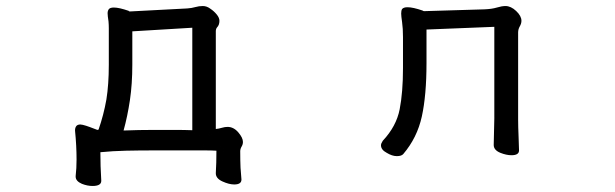

<svg xmlns="http://www.w3.org/2000/svg" viewBox="-20 -506 2040 637"><path d="M247 -93Q247 -93 253 -92H254Q266 -89 278 -84.5Q290 -80 303 -75L307 -76Q324 -125 333 -176Q341 -226 341 -291V-412Q341 -424 340 -435Q337 -454 337 -462Q337 -470 341 -475.5Q345 -481 358 -481Q375 -481 407 -470Q407 -469 408.5 -468.5Q410 -468 411 -468L601 -478Q616 -479 628 -482.5Q640 -486 653 -486Q666 -486 678 -477Q690 -469 699 -458Q708 -447 708 -437Q708 -423 700 -415Q696 -410 696 -402V-78Q706 -79 716 -82Q726 -85 735 -85Q755 -85 770.5 -67Q786 -49 786 -35Q786 -27 781.5 -19.5Q777 -12 777 -4Q777 28 778 50L781 89V90Q781 106 757 106Q740 106 718 96Q696 86 696 69V68Q698 36 698 -6Q682 -7 660 -7H493Q441 -7 397.5 -6Q354 -5 313 -1Q313 45 316 94Q316 111 287 111Q270 111 252 104Q231 95 231 80V79V78Q234 53 234 23Q234 -22 229 -72V-74Q229 -82 233 -87.5Q237 -93 247 -93ZM390 -73Q440 -75 492 -75H560Q590 -75 618 -74V-414L419 -402V-292Q419 -227 411 -173.5Q403 -120 390 -73Z M1657 -486Q1675 -486 1692.5 -469.5Q1710 -453 1710 -437Q1710 -428 1704.5 -418.5Q1699 -409 1699 -398V-110Q1699 -86 1700.5 -52Q1702 -18 1702 -7Q1702 9 1677 9Q1660 9 1640 1Q1618 -8 1618 -25Q1618 -33 1619 -69Q1620 -105 1620 -113V-417L1395 -408V-297Q1395 -190 1379.5 -119.5Q1364 -49 1318 5Q1312 12 1296.5 12Q1281 12 1263 1Q1244 -9 1244 -24Q1244 -30 1250 -39Q1295 -87 1306 -143.5Q1317 -200 1317 -280V-383Q1317 -412 1314 -432.5Q1311 -453 1311 -461Q1311 -471 1314 -476Q1319 -482 1332 -482Q1350 -482 1382 -471Q1383 -470 1384.5 -469.5Q1386 -469 1387 -469L1587 -475Q1612 -476 1628.5 -481Q1645 -486 1657 -486Z"/></svg>

Font: Moon Stars Kai
Style: Bold
Weight: 700
Designer: GuiWonder
Version: Version 1.101